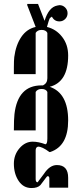

<svg xmlns="http://www.w3.org/2000/svg" viewBox="-20 -941 414 969"><path d="M324 6H229V-41Q229 -52 220 -52Q218 -52 212 -44Q210 -42 200 -28Q190 -14 184 -7Q170 8 139 8Q98 8 74 -28Q50 -64 50 -115Q50 -160 78.5 -193Q107 -226 145 -226Q174 -226 209 -213Q219 -213 219 -242V-477Q212 -492 190 -492Q169 -492 160 -477V-283H50Q50 -339 53 -365Q70 -510 189 -510H197Q219 -521 219 -546V-775Q212 -790 190 -790Q169 -790 160 -775V-567H50V-600Q50 -637 52 -653Q60 -714 87.5 -754.5Q115 -795 160 -805L117 -916L118 -921H172L205 -836Q226 -905 269 -913L280 -915Q297 -915 309 -903Q321 -891 321 -874Q321 -857 309 -845Q297 -833 280 -833Q254 -833 242 -857Q233 -851 232 -850Q227 -842 217 -805Q263 -794 293.5 -755Q324 -716 324 -661Q324 -527 231 -503Q324 -471 324 -333Q324 -204 234 -174Q232 -173 229 -174Q193 -201 172 -201Q160 -198 160 -182V-37Q160 -21 170 -21Q171 -23 176 -29.5Q181 -36 188.5 -46Q196 -56 202 -64Q231 -108 267 -108Q324 -108 324 -44Z"/></svg>

Font: Oglavie Unicode
Style: Normal
Weight: 400
Version: Version 1.1